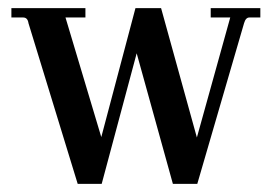

<svg xmlns="http://www.w3.org/2000/svg" viewBox="-20 -452 669 472"><path d="M171 0 50 -395Q48 -409 37 -409H8V-432H190V-409H141L229 -115L313 -432H376L464 -114L546 -409H498V-432H620V-409H593Q584 -409 580 -395L465 0H405L316 -321L230 0Z"/></svg>

Font: Arapey
Style: Regular
Weight: 400
Designer: Eduardo Rodriguez Tunni
Foundry: Eduardo Rodriguez Tunni
Version: Version 4.000